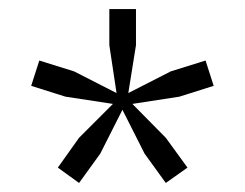

<svg xmlns="http://www.w3.org/2000/svg" viewBox="-20 -849 542 425"><path d="M108 -478 155 -544 230 -619 125 -635 49 -659 67 -715 144 -691 238 -643 222 -749V-829H281V-749L264 -643L358 -691L435 -715L453 -659L377 -635L273 -619L347 -544L395 -478L347 -444L300 -509L251 -606L202 -509L155 -444Z"/></svg>

Font: Encode Sans Wide
Style: Regular
Weight: 400
Designer: Pablo Impallari, Andres Torresi
Foundry: Pablo Impallari, Andres Torresi
Version: Version 1.000; ttfautohint (v1.00) -l 8 -r 50 -G 200 -x 14 -